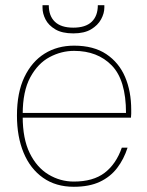

<svg xmlns="http://www.w3.org/2000/svg" viewBox="-20 -704 562 736"><path d="M263 12Q194 12 145 -22.5Q96 -57 70.5 -118.5Q45 -180 45 -261Q45 -349 73.5 -408.5Q102 -468 151 -498.5Q200 -529 264 -529Q339 -529 387.5 -496.5Q436 -464 459.5 -409Q483 -354 483 -283Q483 -274 483 -268Q483 -262 482 -253H56V-271H463Q463 -397 408.5 -453Q354 -509 264 -509Q215 -509 170 -485Q125 -461 96 -407.5Q67 -354 67 -266V-257Q67 -172 94 -117Q121 -62 166 -35Q211 -8 263 -8Q337 -8 381 -41.5Q425 -75 447 -138H469Q455 -94 429 -60Q403 -26 362.5 -7Q322 12 263 12ZM261 -576Q218 -576 192 -591.5Q166 -607 154.5 -629.5Q143 -652 143 -674V-684H167Q167 -643 190.5 -620.5Q214 -598 261 -598Q308 -598 331.5 -620.5Q355 -643 355 -684H380V-675Q380 -653 367.5 -630Q355 -607 329 -591.5Q303 -576 261 -576Z"/></svg>

Font: DM Sans 11pt Thin
Style: Regular
Weight: 250
Version: Version 4.004;gftools[0.9.30]